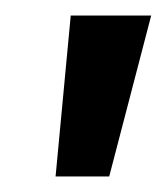

<svg xmlns="http://www.w3.org/2000/svg" viewBox="-20 -720 214 247"><path d="M51.5 -493 71 -700H174.5L120.5 -493Z"/></svg>

Font: Cabin Condensed Medium
Style: Italic
Weight: 500
Width: 3
Italic angle: -10°
Designer: Pablo Impallari
Foundry: Pablo Impallari. http://www.impallari.com Igino Marini. http://www.ikern.com
Version: Version 3.001; ttfautohint (v1.8.3)